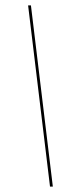

<svg xmlns="http://www.w3.org/2000/svg" viewBox="-20 -694 301 714"><path d="M166 0 84.5 -674H95L176.5 0Z"/></svg>

Font: Anybody UltraExpanded Thin
Style: Italic
Weight: 100
Width: 9
Italic angle: -10°
Designer: Tyler Finck
Foundry: Etcetera Type Company
Version: Version 1.010; ttfautohint (v1.8.3) -l 8 -r 50 -G 200 -x 14 